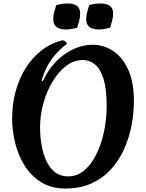

<svg xmlns="http://www.w3.org/2000/svg" viewBox="-20 -1062 842 1107"><path d="M357 25Q276 25 218 -11Q160 -47 122.5 -106.5Q85 -166 67.5 -237.5Q50 -309 50 -379Q50 -462 70.5 -536.5Q91 -611 129 -671Q167 -731 221 -772.5Q275 -814 342 -830Q350 -829 357.5 -822.5Q365 -816 366 -809Q337 -788 308.5 -758Q280 -728 257 -688Q234 -648 220 -597L227 -594Q259 -663 305.5 -709.5Q352 -756 406 -780Q460 -804 513 -804Q577 -804 631 -769Q685 -734 718.5 -662Q752 -590 752 -479Q752 -409 738 -337Q724 -265 694.5 -200Q665 -135 618.5 -84.5Q572 -34 507 -4.5Q442 25 357 25ZM373 -45Q426 -45 467 -80.5Q508 -116 536.5 -174.5Q565 -233 580 -305Q595 -377 595 -450Q595 -549 577 -607Q559 -665 527.5 -690.5Q496 -716 457 -716Q406 -716 361.5 -682Q317 -648 283 -591.5Q249 -535 230 -466.5Q211 -398 211 -330Q211 -272 220.5 -220.5Q230 -169 249.5 -129.5Q269 -90 299.5 -67.5Q330 -45 373 -45ZM425 -902Q410 -898 392.5 -895Q375 -892 358 -892Q340 -892 324 -897Q308 -902 297.5 -915Q287 -928 287 -952Q287 -972 292.5 -992Q298 -1012 304 -1032Q319 -1037 337 -1039.5Q355 -1042 372 -1042Q389 -1042 405.5 -1037Q422 -1032 432 -1019.5Q442 -1007 442 -983Q442 -962 436.5 -942.5Q431 -923 425 -902ZM615 -902Q600 -898 582.5 -895Q565 -892 548 -892Q530 -892 514 -897Q498 -902 487.5 -915Q477 -928 477 -952Q477 -972 482.5 -992Q488 -1012 494 -1032Q509 -1037 527 -1039.5Q545 -1042 562 -1042Q579 -1042 595.5 -1037Q612 -1032 622 -1019.5Q632 -1007 632 -983Q632 -962 626.5 -942.5Q621 -923 615 -902Z"/></svg>

Font: Merienda
Style: Bold
Weight: 700
Designer: Eduardo Rodriguez Tunni
Foundry: Eduardo Rodriguez Tunni
Version: Version 2.001